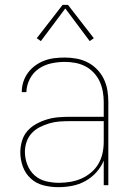

<svg xmlns="http://www.w3.org/2000/svg" viewBox="-20 -766 540 794"><path d="M221 8Q190 8 160 0.5Q130 -7 107.5 -27.5Q85 -48 74.5 -77Q64 -106 64 -136Q64 -160 71 -183.5Q78 -207 93.5 -224.5Q109 -242 130 -253.5Q151 -265 174 -272Q197 -279 220.5 -281Q244 -283 268 -283H409V-345Q409 -366 405 -388Q401 -410 392 -429.5Q383 -449 367.5 -465.5Q352 -482 332.5 -492Q313 -502 291.5 -506Q270 -510 248 -510Q220 -510 192 -504Q164 -498 140.5 -482Q117 -466 103.5 -440Q90 -414 89 -385H70Q70 -407 76.5 -427.5Q83 -448 96 -465.5Q109 -483 126.5 -495.5Q144 -508 164 -515.5Q184 -523 205.5 -525.5Q227 -528 248 -528Q273 -528 297 -523.5Q321 -519 342.5 -508Q364 -497 381.5 -479Q399 -461 409.5 -439Q420 -417 424 -393Q428 -369 428 -345V0H409V-102Q398 -75 378 -53Q358 -31 332.5 -17Q307 -3 278.5 2.5Q250 8 221 8ZM224 -10Q247 -10 271 -14Q295 -18 316.5 -27.5Q338 -37 356.5 -52.5Q375 -68 387 -88.5Q399 -109 404 -132.5Q409 -156 409 -180V-265H268Q247 -265 226 -263.5Q205 -262 184.5 -256Q164 -250 145 -240.5Q126 -231 111.5 -215.5Q97 -200 90 -179.5Q83 -159 83 -138Q83 -111 93 -85Q103 -59 123 -41Q143 -23 170 -16.5Q197 -10 224 -10ZM149 -596 132 -608 239 -746H261L368 -608L351 -596L250 -731Z"/></svg>

Font: Iosevka SS04 Thin
Style: Regular
Weight: 100
Monospace: yes
Designer: Belleve Invis
Foundry: Belleve Invis
Version: Version 19.0.0; ttfautohint (v1.8.4)